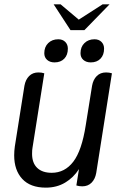

<svg xmlns="http://www.w3.org/2000/svg" viewBox="-20 -848 566 880"><path d="M45 -136Q45 -156 48 -177L92 -455Q97 -483 113.5 -499.5Q130 -516 156 -516Q171 -516 183 -512L129 -171Q127 -161 127 -143Q127 -101 150.5 -78.5Q174 -56 217 -56Q277 -56 316 -107Q355 -158 373 -274L402 -455Q407 -483 423.5 -499.5Q440 -516 466 -516Q481 -516 493 -512L421 -55Q416 -27 399.5 -10.5Q383 6 357 6Q342 6 330 2L342 -73Q317 -34 278.5 -11Q240 12 190 12Q119 12 82 -28Q45 -68 45 -136ZM226 -828H258L341 -758L450 -828H482L367 -710H303ZM183 -604Q183 -633 201 -650.5Q219 -668 247 -668Q267 -668 279 -656Q291 -644 291 -625Q291 -596 274.5 -579Q258 -562 230 -562Q209 -562 196 -573.5Q183 -585 183 -604ZM349 -604Q349 -633 367 -650.5Q385 -668 413 -668Q433 -668 445 -656Q457 -644 457 -625Q457 -596 440.5 -579Q424 -562 396 -562Q375 -562 362 -573.5Q349 -585 349 -604Z"/></svg>

Font: Thasadith
Style: Bold Italic
Weight: 700
Italic angle: -9°
Designer: Cadson Demak Co.,Ltd.
Foundry: Cadson Demak Co.,Ltd.
Version: Version 1.000; ttfautohint (v1.6)